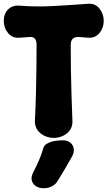

<svg xmlns="http://www.w3.org/2000/svg" viewBox="-20 -709 570 1018"><path d="M364 -69Q366 -28 336 -3Q306 22 266 22Q224 22 194 -3Q164 -28 165 -69Q169 -147 170.5 -211Q172 -275 173 -337.5Q174 -400 174 -471Q174 -515 139 -513Q125 -512 111 -511Q97 -510 82 -509Q46 -506 23 -533.5Q0 -561 0 -598Q0 -636 23 -659Q46 -682 82 -679Q173 -672 263.5 -677Q354 -682 447 -689Q484 -692 507 -664Q530 -636 530 -598Q530 -561 507 -533.5Q484 -506 447 -509Q435 -510 423 -511Q411 -512 398 -513Q355 -515 355 -471Q355 -399 356 -336Q357 -273 359 -209Q361 -145 364 -69ZM284 253Q275 268 256 278.5Q237 289 213 289H209Q190 289 173 279.5Q156 270 149.5 251.5Q143 233 155 207Q175 168 186.5 141.5Q198 115 209 79Q212 64 226.5 54.5Q241 45 262.5 40Q284 35 307 35H314Q338 35 353 47.5Q368 60 371 79Q374 98 363 119Q341 158 324 187Q307 216 284 253Z"/></svg>

Font: Winky Sans ExtraBold
Style: Regular
Weight: 800
Designer: Simon Atzbach
Foundry: typofactur
Version: Version 1.205